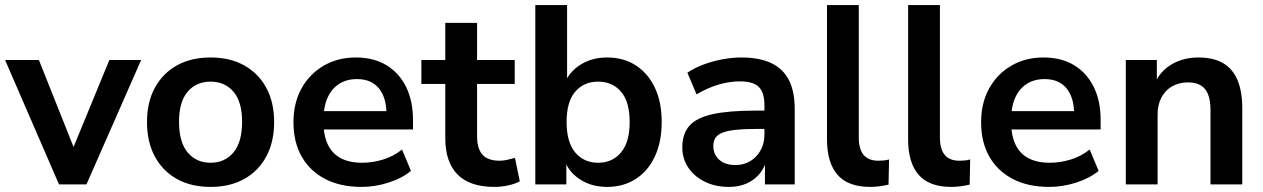

<svg xmlns="http://www.w3.org/2000/svg" viewBox="-23 -725 4967 755"><path d="M209 0 -3 -489H130L281 -110H251L407 -489H532L317 0Z M805 10Q729 10 673 -21Q617 -52 586 -109.5Q555 -167 555 -245Q555 -323 586 -380Q617 -437 673 -468Q729 -499 805 -499Q881 -499 937 -468Q993 -437 1024 -380Q1055 -323 1055 -245Q1055 -167 1024 -109.5Q993 -52 937 -21Q881 10 805 10ZM805 -85Q861 -85 895 -125.5Q929 -166 929 -246Q929 -325 895 -364.5Q861 -404 805 -404Q749 -404 715 -364.5Q681 -325 681 -246Q681 -166 715 -125.5Q749 -85 805 -85Z M1399 10Q1316 10 1256 -21Q1196 -52 1163.5 -109Q1131 -166 1131 -244Q1131 -320 1162.5 -377Q1194 -434 1249.5 -466.5Q1305 -499 1376 -499Q1446 -499 1496 -469Q1546 -439 1573.5 -384Q1601 -329 1601 -253V-216H1232V-288H1513L1497 -273Q1497 -341 1467 -377.5Q1437 -414 1381 -414Q1339 -414 1309.5 -394.5Q1280 -375 1264.5 -339.5Q1249 -304 1249 -255V-248Q1249 -193 1266 -157Q1283 -121 1317 -103Q1351 -85 1401 -85Q1442 -85 1483 -97.5Q1524 -110 1558 -137L1593 -53Q1558 -24 1505 -7Q1452 10 1399 10Z M1922 10Q1824 10 1776 -39Q1728 -88 1728 -182V-395H1634V-489H1728V-635H1853V-489H2001V-395H1853V-189Q1853 -141 1874 -117Q1895 -93 1942 -93Q1956 -93 1971 -96.5Q1986 -100 2002 -104L2021 -12Q2003 -2 1975.5 4Q1948 10 1922 10Z M2364 10Q2302 10 2255.5 -21Q2209 -52 2194 -104H2204V0H2082V-705H2207V-390H2195Q2211 -439 2257 -469Q2303 -499 2364 -499Q2429 -499 2477 -468Q2525 -437 2552 -380.5Q2579 -324 2579 -245Q2579 -167 2552 -109.5Q2525 -52 2476.5 -21Q2428 10 2364 10ZM2329 -85Q2385 -85 2419 -125.5Q2453 -166 2453 -245Q2453 -325 2419 -364.5Q2385 -404 2329 -404Q2273 -404 2239 -364.5Q2205 -325 2205 -245Q2205 -166 2239 -125.5Q2273 -85 2329 -85Z M2843 10Q2790 10 2748.5 -10.5Q2707 -31 2683.5 -66Q2660 -101 2660 -145Q2660 -199 2688 -230.5Q2716 -262 2779 -276Q2842 -290 2948 -290H2998V-218H2949Q2902 -218 2870 -214.5Q2838 -211 2818.5 -203.5Q2799 -196 2790.5 -183Q2782 -170 2782 -151Q2782 -118 2805 -97Q2828 -76 2869 -76Q2902 -76 2927.5 -91.5Q2953 -107 2968 -134Q2983 -161 2983 -196V-311Q2983 -361 2961 -383Q2939 -405 2887 -405Q2846 -405 2803 -392.5Q2760 -380 2716 -354L2680 -439Q2706 -457 2741.5 -470.5Q2777 -484 2816.5 -491.5Q2856 -499 2891 -499Q2963 -499 3009.5 -477Q3056 -455 3079 -410.5Q3102 -366 3102 -296V0H2985V-104H2993Q2986 -69 2965.5 -43.5Q2945 -18 2914 -4Q2883 10 2843 10Z M3399 10Q3312 10 3270.5 -37.5Q3229 -85 3229 -177V-705H3354V-183Q3354 -154 3362.5 -133.5Q3371 -113 3388 -103Q3405 -93 3430 -93Q3441 -93 3452 -94Q3463 -95 3473 -98L3471 1Q3453 5 3435.5 7.5Q3418 10 3399 10Z M3718 10Q3631 10 3589.5 -37.5Q3548 -85 3548 -177V-705H3673V-183Q3673 -154 3681.5 -133.5Q3690 -113 3707 -103Q3724 -93 3749 -93Q3760 -93 3771 -94Q3782 -95 3792 -98L3790 1Q3772 5 3754.5 7.5Q3737 10 3718 10Z M4103 10Q4020 10 3960 -21Q3900 -52 3867.5 -109Q3835 -166 3835 -244Q3835 -320 3866.5 -377Q3898 -434 3953.5 -466.5Q4009 -499 4080 -499Q4150 -499 4200 -469Q4250 -439 4277.5 -384Q4305 -329 4305 -253V-216H3936V-288H4217L4201 -273Q4201 -341 4171 -377.5Q4141 -414 4085 -414Q4043 -414 4013.5 -394.5Q3984 -375 3968.5 -339.5Q3953 -304 3953 -255V-248Q3953 -193 3970 -157Q3987 -121 4021 -103Q4055 -85 4105 -85Q4146 -85 4187 -97.5Q4228 -110 4262 -137L4297 -53Q4262 -24 4209 -7Q4156 10 4103 10Z M4404 0V-489H4526V-391H4515Q4537 -444 4583.5 -471.5Q4630 -499 4689 -499Q4748 -499 4786 -477Q4824 -455 4843 -410.5Q4862 -366 4862 -298V0H4737V-292Q4737 -330 4727.5 -354Q4718 -378 4698.5 -389.5Q4679 -401 4649 -401Q4613 -401 4586 -385.5Q4559 -370 4544 -341.5Q4529 -313 4529 -275V0Z"/></svg>

Font: Nunito Sans 12pt ExtraLight
Style: Bold
Weight: 700
Version: Version 3.101;gftools[0.9.27]